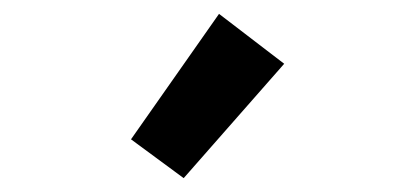

<svg xmlns="http://www.w3.org/2000/svg" viewBox="-20 -839 600 277"><path d="M245 -582 169 -638 296 -819 390 -747Z"/></svg>

Font: Ubuntu Sans Mono
Style: Bold
Weight: 700
Monospace: yes
Designer: Dalton Maag Ltd
Foundry: Dalton Maag Ltd
Version: Version 1.006